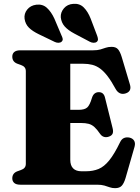

<svg xmlns="http://www.w3.org/2000/svg" viewBox="-20 -962 730 1000"><path d="M259.5 -390H389.5Q421 -390 434.5 -402.5Q448 -415 458.5 -451Q463.5 -467.5 472.8 -474.8Q482 -482 494.5 -482Q520.5 -482 527 -453L566.5 -294.5Q571 -276.5 566.5 -266Q562 -255.5 547.5 -250.5Q534 -245.5 522 -249Q510 -252.5 501.5 -264.5Q485.5 -288 472 -300.2Q458.5 -312.5 442 -317Q425.5 -321.5 399.5 -321.5H259.5ZM44 -667Q44 -682.5 54.2 -691.2Q64.5 -700 86 -700H465.5Q488.5 -700 503.2 -704.5Q518 -709 531 -713.5Q544 -718 561.5 -718Q583.5 -718 594.5 -705.5Q605.5 -693 614 -665L656.5 -522.5Q662 -505 656.8 -493.2Q651.5 -481.5 636 -476Q618.5 -470 604.8 -476.2Q591 -482.5 582 -499Q560 -539.5 540.5 -565Q521 -590.5 501.5 -604.8Q482 -619 460.5 -624.5Q439 -630 412.5 -630H346V-130Q346 -100 361 -85Q376 -70 404 -70H427.5Q464.5 -70 493.5 -82Q522.5 -94 549 -126.8Q575.5 -159.5 605.5 -221.5Q613 -237.5 625.5 -243Q638 -248.5 653.5 -245.5Q670.5 -242 678.2 -229.8Q686 -217.5 681 -198.5L634 -35Q626 -8 614.5 5Q603 18 579.5 18Q564 18 551.5 13.5Q539 9 523.8 4.5Q508.5 0 486 0H86Q64.5 0 54.2 -9Q44 -18 44 -33Q44 -59.5 69.5 -69.5L89 -76.5Q102 -81 108.2 -88.8Q114.5 -96.5 114.5 -109V-591Q114.5 -603.5 108.2 -611.2Q102 -619 89 -623.5L69.5 -630.5Q44 -640.5 44 -667ZM263 -865.5 300.5 -777Q305 -768 306.5 -760Q308 -752 301 -745Q295 -739.5 285 -739.2Q275 -739 265.5 -743.5L182.5 -783.5Q149 -799.5 130.5 -818Q112 -836.5 108 -864Q104.5 -890.5 121.5 -912Q138.5 -933.5 169 -937.5Q202 -941.5 224.2 -921.2Q246.5 -901 263 -865.5ZM452 -865.5 486 -776Q489.5 -766.5 490.2 -758.5Q491 -750.5 484.5 -744.5Q478 -739 467.5 -739.2Q457 -739.5 448 -744.5L367.5 -787Q334.5 -804.5 317 -824.2Q299.5 -844 296.5 -872Q295 -897.5 313 -918.8Q331 -940 362 -942Q395 -944.5 416.2 -923.2Q437.5 -902 452 -865.5Z"/></svg>

Font: Fraunces Black
Style: Regular
Weight: 900
Version: Version 1.000;[b76b70a41]